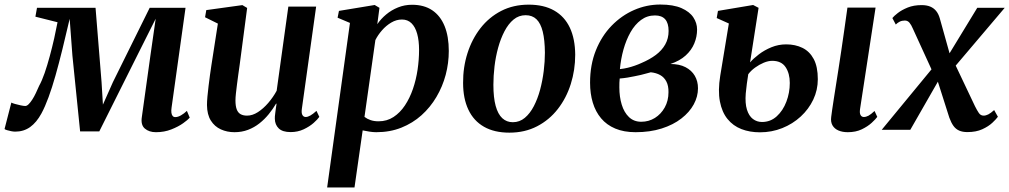

<svg xmlns="http://www.w3.org/2000/svg" viewBox="-49 -572 4447 846"><path d="M638 10.5Q608 10.5 589.2 -5.5Q570.5 -21.5 576 -56.5L614 -329L637 -489.5L560 -336L388.5 7H304L270 -327.5L258 -489Q241.5 -418 226 -355Q210.5 -292 195.5 -239Q180.5 -186 165 -143.8Q149.5 -101.5 133.5 -72Q112 -32.5 83.8 -12.2Q55.5 8 18 8Q10 8 0 6Q-10 4 -18.2 1.5Q-26.5 -1 -29 -3.5L1 -120Q5 -117.5 17 -114Q29 -110.5 42.2 -107.8Q55.5 -105 62 -105Q69.5 -105 77.2 -112.8Q85 -120.5 93.2 -133.2Q101.5 -146 109 -162Q116.5 -178 123.5 -194Q136 -216.5 147.8 -250.5Q159.5 -284.5 170.2 -324.2Q181 -364 189.8 -403Q198.5 -442 204.5 -474L107 -498.5L114 -537.5H372L398.5 -210L404.5 -111L448.5 -210L610.5 -537.5H768.5L707 -98Q705 -85 706.2 -75.5Q707.5 -66 711.8 -61Q716 -56 723.5 -56Q735 -56 748.5 -63.8Q762 -71.5 774.5 -83.5L787 -53.5Q779.5 -44.5 758.2 -29.2Q737 -14 706 -1.8Q675 10.5 638 10.5Z M984 10.5Q951.5 10.5 924 -2Q896.5 -14.5 880 -40.8Q863.5 -67 863 -109Q863 -125 865 -146.8Q867 -168.5 870 -193Q873 -217.5 876.2 -241.2Q879.5 -265 882.5 -284.5L911 -468L854.5 -496L860 -527.5L1019 -549.5L1040 -537L1007 -286Q1004 -266 1001 -243.5Q998 -221 995.2 -199.8Q992.5 -178.5 990.5 -160.2Q988.5 -142 988.5 -129.5Q988.5 -105 994 -90.2Q999.5 -75.5 1011 -69Q1022.5 -62.5 1039.5 -62.5Q1063.5 -62.5 1087.5 -78Q1111.5 -93.5 1133 -118.5Q1154.5 -143.5 1170 -172L1221.5 -543H1344L1281 -92Q1278.5 -74 1283.5 -65.2Q1288.5 -56.5 1298 -56.5Q1307 -56.5 1318.2 -62.8Q1329.5 -69 1345.5 -83.5L1358 -57Q1350.5 -46 1332.8 -30.2Q1315 -14.5 1289 -2.2Q1263 10 1231.5 10Q1196 10 1179.2 -6.2Q1162.5 -22.5 1162 -48.5Q1161.5 -52 1162.2 -59.5Q1163 -67 1164.2 -76.8Q1165.5 -86.5 1166.8 -96.5Q1168 -106.5 1169.5 -114.5L1167.5 -115.5Q1153.5 -91.5 1135.2 -69Q1117 -46.5 1094.2 -28.5Q1071.5 -10.5 1044 0Q1016.5 10.5 984 10.5Z M1392.5 254 1493 -471 1438.5 -494 1444.5 -524 1602 -550 1623 -537.5 1613.5 -465.5Q1629.5 -489 1652.5 -508.2Q1675.5 -527.5 1704.5 -539.2Q1733.5 -551 1766.5 -551Q1819.5 -551 1855.5 -526.8Q1891.5 -502.5 1910 -457Q1928.5 -411.5 1928.5 -347.5Q1928.5 -294 1914.8 -242.2Q1901 -190.5 1874 -144.8Q1847 -99 1808.2 -64.2Q1769.5 -29.5 1719.5 -9.5Q1669.5 10.5 1609 10.5Q1594.5 10.5 1579 8Q1563.5 5.5 1549 2.5L1513 254ZM1557 -57Q1568.5 -48 1583.8 -42.8Q1599 -37.5 1619 -37.5Q1656 -37.5 1685 -56.5Q1714 -75.5 1735.2 -107.5Q1756.5 -139.5 1770.5 -180.2Q1784.5 -221 1791 -265.2Q1797.5 -309.5 1797.5 -352Q1797.5 -393 1789.2 -423Q1781 -453 1764.2 -469.5Q1747.5 -486 1722 -486Q1697.5 -486 1674.8 -472.5Q1652 -459 1634 -438.2Q1616 -417.5 1605 -395.5Z M2280.5 -551.5Q2347.5 -551.5 2393 -525.5Q2438.5 -499.5 2461.8 -450.2Q2485 -401 2485.5 -331Q2485.5 -263.5 2466 -201.8Q2446.5 -140 2409 -91.8Q2371.5 -43.5 2317.5 -15.5Q2263.5 12.5 2195.5 12.5Q2129 12.5 2083.5 -13.5Q2038 -39.5 2014.8 -88.8Q1991.5 -138 1991.5 -206.5Q1991 -275.5 2010.8 -337.5Q2030.5 -399.5 2068 -447.8Q2105.5 -496 2159.2 -523.8Q2213 -551.5 2280.5 -551.5ZM2267 -505Q2237 -505 2214 -486Q2191 -467 2174 -434.5Q2157 -402 2146 -362Q2135 -322 2130 -279.8Q2125 -237.5 2125 -198.5Q2125 -142 2135 -105.5Q2145 -69 2164.2 -51.2Q2183.5 -33.5 2210.5 -33.5Q2240.5 -33.5 2263.5 -52.8Q2286.5 -72 2303.2 -104.2Q2320 -136.5 2330.8 -176.5Q2341.5 -216.5 2346.8 -259Q2352 -301.5 2352 -340Q2351.5 -396 2342.5 -432.5Q2333.5 -469 2315 -487Q2296.5 -505 2267 -505Z M2751.5 10.5Q2700 10.5 2662 -5.5Q2624 -21.5 2599.5 -50.8Q2575 -80 2563 -119.8Q2551 -159.5 2551 -207.5Q2551 -286.5 2576.5 -350Q2602 -413.5 2646 -458.8Q2690 -504 2745.2 -528Q2800.5 -552 2860 -552Q2918 -552 2953.8 -536.2Q2989.5 -520.5 3006 -495.5Q3022.5 -470.5 3022.5 -442Q3022.5 -410 3010.2 -380.5Q2998 -351 2972.2 -327.5Q2946.5 -304 2905 -290Q2944.5 -290 2971.5 -276Q2998.5 -262 3012.5 -238Q3026.5 -214 3026.5 -183Q3026.5 -146.5 3007.8 -112Q2989 -77.5 2953.2 -49.8Q2917.5 -22 2866.5 -5.8Q2815.5 10.5 2751.5 10.5ZM2776.5 -35.5Q2809.5 -35.5 2836.5 -52.2Q2863.5 -69 2880 -98.5Q2896.5 -128 2896.5 -165.5Q2897 -194 2887.2 -212.8Q2877.5 -231.5 2860 -241.2Q2842.5 -251 2818.5 -253.5Q2810 -251.5 2798.8 -248.2Q2787.5 -245 2774.5 -241.8Q2761.5 -238.5 2747 -236Q2732.5 -233 2716.2 -230.2Q2700 -227.5 2681.5 -226Q2680.5 -217 2680.2 -207.2Q2680 -197.5 2680 -187Q2680 -145.5 2690.5 -111Q2701 -76.5 2722.5 -56Q2744 -35.5 2776.5 -35.5ZM2682.5 -267.5Q2701 -269.5 2717.2 -273.5Q2733.5 -277.5 2748.5 -282.8Q2763.5 -288 2777.5 -294.5Q2814 -310 2840.8 -330Q2867.5 -350 2882.2 -376.2Q2897 -402.5 2897 -435.5Q2897 -470 2882 -487Q2867 -504 2837 -504Q2802.5 -504 2775.5 -484Q2748.5 -464 2729.2 -430Q2710 -396 2698.2 -354Q2686.5 -312 2682.5 -267.5Z M3686.5 10.5Q3663 10.5 3645.5 3Q3628 -4.5 3619.2 -19.5Q3610.5 -34.5 3613.5 -57Q3615 -69 3617.8 -88.8Q3620.5 -108.5 3624.8 -135.2Q3629 -162 3634.2 -195.2Q3639.5 -228.5 3645.5 -267.2Q3651.5 -306 3658 -349.5Q3664.5 -393 3671.2 -440.5Q3678 -488 3685 -538.5H3809L3740.5 -91Q3738 -73 3743 -64.8Q3748 -56.5 3757 -56.5Q3767 -56.5 3777.8 -62.2Q3788.5 -68 3804.5 -83L3816.5 -57Q3809 -46.5 3791.5 -30.5Q3774 -14.5 3747.8 -2Q3721.5 10.5 3686.5 10.5ZM3299.5 11Q3254.5 11 3217.8 -3.2Q3181 -17.5 3156.5 -47.8Q3132 -78 3123 -125.2Q3114 -172.5 3124.5 -238L3162.5 -468.5L3109 -492.5L3114.5 -524L3269.5 -550L3293.5 -537.5L3256 -297Q3270.5 -314 3294.8 -332.5Q3319 -351 3350 -363.8Q3381 -376.5 3415 -376.5Q3455.5 -376.5 3487 -361Q3518.5 -345.5 3536.5 -311.8Q3554.5 -278 3554.5 -223Q3554.5 -175.5 3534.5 -133.2Q3514.5 -91 3479.2 -58.5Q3444 -26 3397.8 -7.5Q3351.5 11 3299.5 11ZM3308.5 -34.5Q3346 -34.5 3373.5 -59.5Q3401 -84.5 3416 -124Q3431 -163.5 3431 -206.5Q3431 -248.5 3412.5 -276.2Q3394 -304 3353.5 -304Q3336.5 -304 3316.5 -295.8Q3296.5 -287.5 3278.2 -274.2Q3260 -261 3248 -245Q3244.5 -224.5 3241.8 -203.2Q3239 -182 3237 -160.5Q3233.5 -117 3242.2 -89Q3251 -61 3268.5 -47.8Q3286 -34.5 3308.5 -34.5Z M4213.5 10Q4192.5 10 4177.5 3.5Q4162.5 -3 4152.2 -17.2Q4142 -31.5 4134 -53.5L4069 -257.5L4105.5 -250.5L3962 0H3836L4083.5 -300.5L4072.5 -229L3973 -446.5Q3966.5 -462 3958.5 -471.8Q3950.5 -481.5 3938 -481.5Q3925 -481.5 3915.2 -476.5Q3905.5 -471.5 3898 -464L3883 -492.5Q3889.5 -501 3906.8 -514.5Q3924 -528 3950.5 -538.8Q3977 -549.5 4012 -549.5Q4034 -549.5 4049.8 -543Q4065.5 -536.5 4076 -523.5Q4086.5 -510.5 4092 -491L4146.5 -296L4112 -299.5L4257 -537.5H4378L4132.5 -248L4144.5 -320L4247 -104Q4256 -86 4264 -74.2Q4272 -62.5 4285 -62.5Q4295 -62.5 4305.8 -68Q4316.5 -73.5 4331.5 -87L4348 -57.5Q4340.5 -47 4323.5 -31Q4306.5 -15 4279.2 -2.5Q4252 10 4213.5 10Z"/></svg>

Font: Merriweather 60pt SemiBold
Style: Italic
Weight: 600
Italic angle: -7.8°
Version: Version 2.101